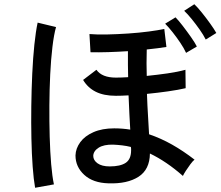

<svg xmlns="http://www.w3.org/2000/svg" viewBox="-20 -872 1043 908"><path d="M493 -5Q420 -7 378.5 -45Q337 -83 337 -137Q338 -170 359.5 -199.5Q381 -229 422 -247Q463 -265 520 -265Q559 -265 596 -259Q594 -292 592 -330.5Q590 -369 588 -421Q571 -420 556 -419.5Q541 -419 528 -419Q471 -419 433 -438Q395 -457 373 -494L436 -542Q462 -505 528 -505Q540 -505 555 -505.5Q570 -506 586 -507Q585 -534 585 -565Q585 -596 585 -630Q539 -627 492.5 -625.5Q446 -624 408 -625L403 -711Q437 -708 485.5 -709Q534 -710 586 -713.5Q638 -717 683.5 -723Q729 -729 757 -735L767 -650Q750 -647 726 -644Q702 -641 674 -638Q672 -569 674 -513Q724 -518 772.5 -525Q821 -532 857 -542L858 -455Q824 -447 775 -440Q726 -433 675 -428Q677 -370 680 -324Q683 -278 685 -237Q741 -218 794 -188Q847 -158 900 -117Q892 -111 880.5 -95.5Q869 -80 859 -64.5Q849 -49 845 -40Q768 -108 689 -146Q688 -70 635 -36Q582 -2 493 -5ZM146 16Q139 -23 134.5 -83.5Q130 -144 128.5 -218Q127 -292 128 -370Q129 -448 132.5 -523Q136 -598 142.5 -660.5Q149 -723 158 -765L245 -744Q235 -709 228 -650.5Q221 -592 217.5 -520.5Q214 -449 213.5 -373.5Q213 -298 215 -226Q217 -154 222 -95.5Q227 -37 235 0ZM499 -85Q549 -85 574.5 -102Q600 -119 600 -161Q600 -164 600 -168.5Q600 -173 599 -177Q579 -182 558 -184.5Q537 -187 515 -188Q471 -189 446.5 -173.5Q422 -158 421 -135Q421 -114 441.5 -99.5Q462 -85 499 -85ZM860 -622Q850 -644 832.5 -670Q815 -696 796 -720Q777 -744 761 -760L810 -790Q824 -776 844 -750Q864 -724 883 -697Q902 -670 911 -652ZM953 -685Q942 -707 924 -732.5Q906 -758 886.5 -782Q867 -806 851 -821L899 -852Q914 -838 934.5 -812.5Q955 -787 974 -760.5Q993 -734 1003 -716Z"/></svg>

Font: Zen Kaku Gothic New Medium
Style: Regular
Weight: 500
Designer: Yoshimichi Ohira
Foundry: Positype
Version: Version 1.002